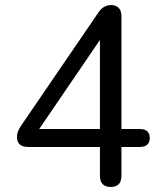

<svg xmlns="http://www.w3.org/2000/svg" viewBox="-20 -732 640 759"><path d="M418 7Q375 7 375 -37V-151H92Q47 -151 47 -191Q47 -213 66 -239L370 -684Q389 -712 420 -712Q438 -712 449 -701Q460 -690 460 -668V-222H532Q572 -222 572 -187Q572 -151 532 -151H460V-37Q460 7 418 7ZM375 -222V-574L135 -222Z"/></svg>

Font: Chiron GoRound TC N
Style: Regular
Weight: 350
Designer: Ryoko NISHIZUKA 西塚涼子 (kana, bopomofo & ideographs); Paul D. Hunt (Latin, Greek & Cyrillic); Sandoll Communications 산돌커뮤니
Foundry: Adobe
Version: Version 1.000;hotconv 1.1.1;makeotfexe 2.6.0